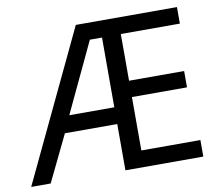

<svg xmlns="http://www.w3.org/2000/svg" viewBox="-79 -874 1039 903"><g transform="rotate(-10 440.0 -423.0)"><path d="M821 -66V-145H539V-400H802V-478H539V-701H821V-780H338L-1 -66H92L199 -287H449V-66ZM234 -367 391 -700H449V-367Z"/></g></svg>

Font: Noto Sans Malayalam UI
Style: Regular
Weight: 400
Designer: Jelle Bosma - Monotype Design Team
Foundry: Monotype Imaging Inc.
Version: Version 2.104